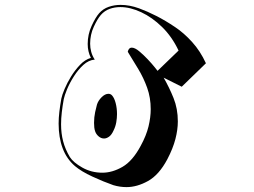

<svg xmlns="http://www.w3.org/2000/svg" viewBox="-20 -709 1040 786"><path d="M650 -391Q673 -351 690.5 -307.5Q708 -264 708 -212Q708 -178 698 -139.5Q688 -101 665 -57Q631 7 586 32Q541 57 498 57Q471 57 444 49Q404 35 358.5 14Q313 -7 287 -29Q253 -58 236.5 -102Q220 -146 220 -203Q220 -226 223 -251.5Q226 -277 231 -305Q234 -320 244.5 -345Q255 -370 271 -396Q287 -422 307.5 -443.5Q328 -465 352 -472Q339 -498 339 -529Q339 -568 355 -603Q371 -638 386 -655Q402 -673 425 -681Q448 -689 474 -689Q510 -689 549 -675Q582 -663 619.5 -644Q657 -625 697 -598Q733 -574 766.5 -537Q800 -500 823 -450L724 -354ZM711 -502Q684 -559 643.5 -598.5Q603 -638 558 -659Q513 -680 473 -680Q449 -680 428.5 -672.5Q408 -665 393 -648Q379 -632 364 -599.5Q349 -567 349 -530Q349 -513 353.5 -496.5Q358 -480 368 -465Q343 -463 321.5 -443.5Q300 -424 282.5 -396.5Q265 -369 254.5 -343.5Q244 -318 241 -303Q236 -275 233 -249.5Q230 -224 230 -200Q230 -163 238.5 -130.5Q247 -98 266 -66Q280 -44 317 -23Q354 -2 399 -2Q440 -2 481.5 -26Q523 -50 556 -112Q579 -154 588 -191.5Q597 -229 597 -262Q597 -309 582.5 -349.5Q568 -390 546 -426.5Q524 -463 503 -497Q507 -514 519 -514Q532 -514 549.5 -499.5Q567 -485 584.5 -466.5Q602 -448 613.5 -433.5Q625 -419 625 -419ZM445 -175Q437 -157 426.5 -149.5Q416 -142 406 -142Q394 -142 384 -150.5Q374 -159 370 -170Q367 -178 366 -187Q365 -196 365 -206Q365 -229 369.5 -250Q374 -271 377 -281Q382 -297 396 -311Q410 -325 424 -325Q433 -325 439 -318Q448 -308 453.5 -287Q459 -266 459 -242Q459 -226 456 -208.5Q453 -191 445 -175Z"/></svg>

Font: Rampart One
Style: Regular
Weight: 400
Designer: Fontworks Inc.
Foundry: Fontworks Inc.
Version: Version 1.100